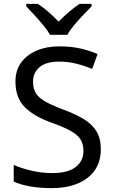

<svg xmlns="http://www.w3.org/2000/svg" viewBox="-20 -964 589 994"><path d="M502 -191Q502 -96 433 -43Q364 10 247 10Q187 10 136 1Q85 -8 51 -24V-110Q87 -94 140.5 -81Q194 -68 251 -68Q331 -68 371.5 -99Q412 -130 412 -183Q412 -218 397 -242Q382 -266 345.5 -286.5Q309 -307 244 -330Q153 -363 106.5 -411Q60 -459 60 -542Q60 -599 89 -639.5Q118 -680 169.5 -702Q221 -724 288 -724Q347 -724 396 -713Q445 -702 485 -684L457 -607Q420 -623 376.5 -634Q333 -645 286 -645Q219 -645 185 -616.5Q151 -588 151 -541Q151 -505 166 -481Q181 -457 215 -438Q249 -419 307 -397Q370 -374 413.5 -347.5Q457 -321 479.5 -284Q502 -247 502 -191ZM239 -784Q226 -807 204 -833.5Q182 -860 158 -886Q134 -912 116 -931V-944H176Q202 -927 230 -903Q258 -879 283 -852Q310 -879 338 -903Q366 -927 392 -944H454V-931Q435 -912 410.5 -886Q386 -860 363.5 -833.5Q341 -807 329 -784Z"/></svg>

Font: TSCustom
Style: Regular
Weight: 400
Designer: Monotype Design Team
Foundry: Monotype Imaging Inc.
Version: Version 2.004; ttfautohint (v1.8.3) -l 8 -r 50 -G 200 -x 14 